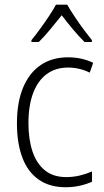

<svg xmlns="http://www.w3.org/2000/svg" viewBox="-20 -784 440 814"><path d="M258.3 9.8Q189.9 9.8 143.8 -22.7Q97.7 -55.2 74.7 -116Q51.8 -176.8 51.8 -261.2Q51.8 -350.1 77.9 -412.6Q104 -475.1 152.3 -508.1Q200.7 -541 268.1 -541Q299.3 -541 325.9 -534.9Q352.5 -528.8 375 -517.6L360.4 -476.1Q338.9 -486.8 315.4 -492.2Q292 -497.6 269 -497.6Q215.8 -497.6 178.2 -470Q140.6 -442.4 120.6 -389.6Q100.6 -336.9 100.6 -261.7Q100.6 -193.4 117.7 -142.1Q134.8 -90.8 170.2 -62Q205.6 -33.2 260.7 -33.2Q290 -33.2 317.9 -39.8Q345.7 -46.4 370.1 -57.1V-13.7Q348.1 -3.4 319.3 3.2Q290.5 9.8 258.3 9.8ZM265.1 -764.2Q277.3 -742.2 296.4 -713.6Q315.4 -685.1 335.4 -658.2Q355.5 -631.3 369.6 -613.8V-606H338.4Q314.5 -629.4 288.8 -660.2Q263.2 -690.9 241.7 -719.2Q219.7 -691.9 193.8 -660.4Q168 -628.9 144.5 -606H113.3V-613.8Q129.4 -633.3 149.2 -660.4Q168.9 -687.5 187.5 -715.3Q206.1 -743.2 217.3 -764.2Z"/></svg>

Font: Open Sans SemiCondensed Light
Style: Regular
Weight: 300
Width: 4
Designer: Monotype Design Team
Foundry: Monotype Imaging Inc.
Version: Version 3.000